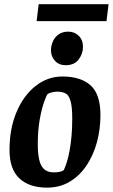

<svg xmlns="http://www.w3.org/2000/svg" viewBox="-20 -874 532 906"><path d="M202.1 11.4Q118.2 11.4 71.6 -32.1Q24.9 -75.6 24.9 -166.2Q24.9 -267 58 -345.3Q91.1 -423.5 147.9 -468.3Q204.6 -513 274.6 -513Q361.2 -513 407.6 -471.1Q454 -429.3 454 -331.3Q454 -264.5 437.4 -203Q420.7 -141.6 388.3 -93.2Q356 -44.8 309.1 -16.7Q262.2 11.4 202.1 11.4ZM234 -60.7Q251 -60.7 262 -63.2Q272.9 -65.7 281 -71Q288.6 -87.4 295.7 -110.3Q302.9 -133.2 308.4 -163.3Q314 -193.5 317.4 -231.1Q320.9 -268.7 320.9 -313.8Q320.9 -371.2 312.6 -398.5Q304.3 -425.9 288.6 -433.7Q272.8 -441.5 249.1 -441.5Q236.6 -441.5 222.5 -437.7Q208.4 -433.8 203.7 -429.3Q198.8 -422.9 187.6 -391.4Q176.3 -359.8 167.3 -309.1Q158.3 -258.4 158.3 -192.9Q158.3 -149.4 165.1 -119.8Q171.9 -90.2 188.3 -75.5Q204.7 -60.7 234 -60.7ZM289.6 -566.3Q258.7 -566.3 239.6 -586.7Q220.5 -607.2 220.5 -636.3Q220.5 -657.4 229.3 -677.9Q238 -698.4 256.2 -711.5Q274.4 -724.7 302 -724.7Q331.1 -724.7 351.3 -705.4Q371.5 -686.1 371.5 -652.1Q371.5 -620.6 351.3 -593.5Q331.1 -566.3 289.6 -566.3ZM152.8 -774.4 162.5 -854.2H492.3L482.6 -774.4Z"/></svg>

Font: Faustina Light
Style: Italic
Weight: 300
Italic angle: -8°
Designer: Alfonso Garcia
Foundry: http://www.omnibus-type.com
Version: Version 1.200